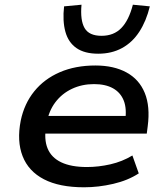

<svg xmlns="http://www.w3.org/2000/svg" viewBox="-20 -786 707 815"><path d="M337 9Q232 9 166.5 -25Q101 -59 76 -123Q51 -187 68 -274Q83 -346 125.5 -398.5Q168 -451 234 -479.5Q300 -508 385 -508Q463 -508 517 -478.5Q571 -449 594.5 -391.5Q618 -334 607 -250L603 -219H149L160 -294H535L511 -271Q519 -324 505.5 -358.5Q492 -393 460 -411Q428 -429 379 -429Q328 -429 285.5 -409Q243 -389 215 -352Q187 -315 178 -263L176 -252Q166 -195 182 -156Q198 -117 240 -97Q282 -77 349 -77Q398 -77 448.5 -88.5Q499 -100 542 -126L569 -50Q523 -20 460.5 -5.5Q398 9 337 9ZM397 -558Q339 -558 304.5 -582Q270 -606 257.5 -651.5Q245 -697 252 -759L326 -766Q320 -700 339 -667Q358 -634 411 -634Q463 -634 495 -667Q527 -700 544 -766L616 -759Q601 -697 571.5 -651.5Q542 -606 498 -582Q454 -558 397 -558Z"/></svg>

Font: Nunito Sans 7pt SemiExpanded SemiBold
Style: Italic
Weight: 600
Width: 6
Italic angle: -9°
Designer: Vernon Adams
Foundry: Vernon Adams
Version: Version 3.101;gftools[0.9.27]